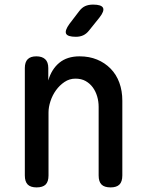

<svg xmlns="http://www.w3.org/2000/svg" viewBox="-20 -805 640 835"><path d="M191 -316V-42Q191 -15 178.5 -2.5Q166 10 139 10Q113 10 100.5 -2.5Q88 -15 88 -42V-509Q88 -535 100.5 -547.5Q113 -560 138 -560Q163 -560 176.5 -547.5Q190 -535 190 -509V-455Q204 -504 238 -532Q272 -560 326 -560Q368 -560 402 -546Q436 -532 461 -506.5Q486 -481 499 -445.5Q512 -410 512 -367V-42Q512 -15 499.5 -2.5Q487 10 461 10Q434 10 421.5 -2.5Q409 -15 409 -42V-340Q409 -364 402.5 -386Q396 -408 383.5 -425Q371 -442 352.5 -452.5Q334 -463 308 -463Q282 -463 260.5 -448.5Q239 -434 223.5 -412.5Q208 -391 199.5 -365Q191 -339 191 -316ZM310 -645Q274 -645 267.5 -658.5Q261 -672 282 -701L324 -756Q336 -772 350.5 -778.5Q365 -785 385 -785Q421 -785 428 -771Q435 -757 412 -728L367 -672Q356 -658 342 -651.5Q328 -645 310 -645Z"/></svg>

Font: Maple Mono NL Medium
Style: Regular
Weight: 500
Monospace: yes
Designer: subframe7536
Version: Version 7.000